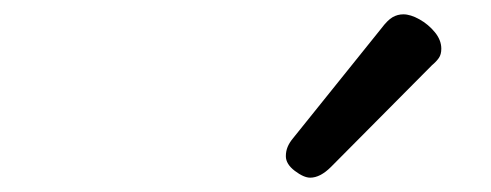

<svg xmlns="http://www.w3.org/2000/svg" viewBox="-20 -864 685 268"><path d="M413 -616Q404 -616 391.5 -625.5Q379 -635 379 -646Q379 -653 381.5 -659Q384 -665 389 -671L512 -824Q521 -836 528 -840Q535 -844 543 -844Q553 -844 565.5 -837Q578 -830 587 -819Q596 -808 596 -796Q596 -788 592.5 -783Q589 -778 583 -773L442 -631Q427 -616 413 -616Z"/></svg>

Font: Playwrite BE VLG
Style: Regular
Weight: 400
Designer: Veronika Burian, José Scaglione
Foundry: TypeTogether
Version: Version 1.002